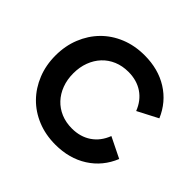

<svg xmlns="http://www.w3.org/2000/svg" viewBox="-176 -906 1112 1112"><g transform="rotate(45 380.0 -350.0)"><path d="M413 16Q332 16 265 -11.5Q198 -39 150 -88Q102 -137 75 -204Q48 -271 48 -350Q48 -429 75 -496Q102 -563 150 -612Q198 -661 265 -688.5Q332 -716 413 -716Q525 -716 608 -664Q691 -612 731 -518L606 -453Q582 -515 532.5 -548.5Q483 -582 414 -582Q365 -582 324.5 -565Q284 -548 255 -517Q226 -486 210 -443.5Q194 -401 194 -350Q194 -299 210 -256.5Q226 -214 255 -183Q284 -152 324.5 -135Q365 -118 414 -118Q483 -118 533 -152Q583 -186 607 -249L733 -187Q694 -91 610 -37.5Q526 16 413 16Z"/></g></svg>

Font: NT Somic Bold
Style: Regular
Weight: 700
Designer: Ravid Balaliev — lead type designer, mastering
Michael Voronin — secret advisor, marketing
Ivan Kovalenko — best boy
Foundry: NT Type
Version: Version 0.7